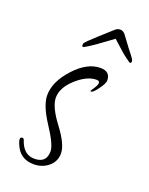

<svg xmlns="http://www.w3.org/2000/svg" viewBox="-101 -510 467 601"><g transform="rotate(20 132.0 -209.5)"><path d="M85 35Q38 35 21 -9Q17 -18 17 -24Q17 -31 24 -31Q28 -31 30 -26Q44 18 81 18Q121 18 121 -21Q121 -43 86 -96Q51 -149 51 -183Q51 -228 93 -274Q135 -320 179 -320Q212 -320 212 -290Q212 -280 197 -260Q183 -240 175 -240Q174 -241 174 -242Q174 -243 182 -255Q190 -267 190 -274Q190 -281 180 -281Q148 -281 113 -249Q79 -218 79 -185Q79 -155 116 -106Q154 -56 154 -26Q154 1 133.5 18Q113 35 85 35ZM104 -363Q101 -363 101 -371Q101 -375 111.5 -385Q122 -395 136 -408L177 -445Q186 -454 196 -454Q206 -454 213 -445L239 -410Q249 -397 256.5 -387.5Q264 -378 264 -373Q264 -365 258 -367Q257 -368 246 -375.5Q235 -383 222 -395L192 -422Q184 -416 175.5 -410Q167 -404 152 -393Q143 -386 128.5 -376.5Q114 -367 108 -364Q106 -363 104 -363Z"/></g></svg>

Font: Shalimar
Style: Regular
Weight: 400
Designer: Robert E. Leuschke
Foundry: Robert E. Leuschke
Version: Version 1.010; ttfautohint (v1.8.3)